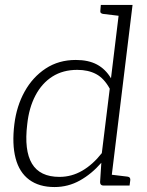

<svg xmlns="http://www.w3.org/2000/svg" viewBox="-20 -749 593 775"><path d="M200 6Q138 6 98 -23.5Q58 -53 43 -110Q28 -167 38 -248Q47 -321 79.5 -379.5Q112 -438 164.5 -472.5Q217 -507 286 -507Q337 -507 371.5 -488.5Q406 -470 428 -433L464 -729H515L426 0H398Q384 0 384 -14L389 -92Q350 -47 302.5 -20.5Q255 6 200 6ZM220 -35Q269 -35 312 -60Q355 -85 391 -131L423 -391Q400 -433 368 -450Q336 -467 292 -467Q234 -467 191.5 -440Q149 -413 123 -363.5Q97 -314 90 -248Q77 -142 109 -88.5Q141 -35 220 -35ZM481 -729 470 -684 395 -693Q390 -694 387 -697Q384 -700 385 -706L387 -729ZM409 0 420 -45 495 -36Q501 -35 503.5 -32Q506 -29 506 -23L503 0Z"/></svg>

Font: Aleo Light
Style: Italic
Weight: 300
Italic angle: -7°
Designer: Alessio Laiso
Foundry: Alessio Laiso
Version: Version 2.001;gftools[0.9.29]